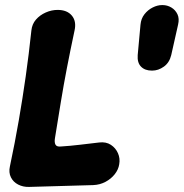

<svg xmlns="http://www.w3.org/2000/svg" viewBox="-20 -721 723 756"><path d="M94.2 15Q70.8 15.6 51.5 5.7Q32.2 -4.2 22.9 -23Q13.6 -41.8 19 -65.8Q39 -160.2 54 -247.1Q69 -334 81.3 -420.4Q93.6 -506.8 103.6 -601.2Q106.2 -626.2 121.6 -643.9Q137 -661.6 160 -671.8Q183 -682 207 -682Q244 -682 262.8 -659.7Q281.6 -637.4 273.6 -601.2Q257 -523.4 243.7 -454.6Q230.4 -385.8 219.4 -318.5Q208.4 -251.2 196.4 -177Q193.6 -160.4 198.5 -151.4Q203.4 -142.4 220 -144.2Q255.6 -146.4 295 -151.1Q334.4 -155.8 370.6 -160Q397.6 -163.2 416.5 -150.8Q435.4 -138.4 444.5 -117.7Q453.6 -97 449.4 -74Q446.2 -53.2 431.8 -35Q417.4 -16.8 395.6 -5.1Q373.8 6.6 347.4 7.8ZM533.2 -624Q535.4 -647.8 548.8 -664.9Q562.2 -682 581.1 -691.5Q600 -701 618 -701H620Q638.6 -701 654.6 -691.5Q670.6 -682 678.7 -664.9Q686.8 -647.8 681.2 -624L654.2 -504Q647 -474.2 625.2 -458.6Q603.4 -443 579.6 -443H577.6Q550.6 -443 535.3 -458.6Q520 -474.2 522.2 -504Z"/></svg>

Font: Winky Sans
Style: Italic
Weight: 400
Italic angle: -8.97852°
Designer: Simon Atzbach
Foundry: typofactur
Version: Version 1.205